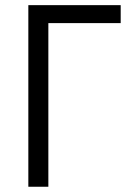

<svg xmlns="http://www.w3.org/2000/svg" viewBox="-20 -711 523 731"><path d="M87.9 0V-691.4H439.5V-623H164.1V0Z"/></svg>

Font: Gidole
Style: Regular
Weight: 400
Version: Version 2.100; ttfautohint (v1.8.4.7-5d5b)